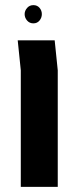

<svg xmlns="http://www.w3.org/2000/svg" viewBox="-20 -728 299 748"><path d="M61 0V-454L49 -571H193L205 -454V0ZM110 -708Q125 -708 134 -697.5Q143 -687 143 -673Q143 -659 134 -648Q125 -637 110 -637Q95 -637 85.5 -648Q76 -659 76 -673Q76 -686 85.5 -697Q95 -708 110 -708Z"/></svg>

Font: Assistant
Style: Bold
Weight: 700
Designer: Hebrew By Ben Nathan, Latin by Paul Hunt
Version: Version 3.000